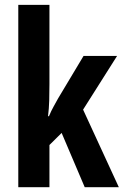

<svg xmlns="http://www.w3.org/2000/svg" viewBox="-20 -780 515 800"><path d="M186 -759.8V-429.2Q186 -394.5 185.1 -361.3Q184.1 -328.1 180.2 -295.9H184.1Q192.9 -317.4 203.4 -336.2Q213.9 -355 222.2 -370.1L328.1 -546.9H467.8L326.2 -323.2L475.1 0H333L236.8 -226.1L186 -175.8V0H56.2V-759.8Z"/></svg>

Font: Open Sans Condensed
Style: Regular
Weight: 400
Width: 3
Designer: Monotype Design Team
Foundry: Monotype Imaging Inc.
Version: Version 3.000